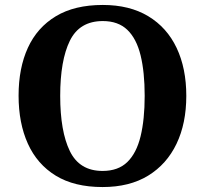

<svg xmlns="http://www.w3.org/2000/svg" viewBox="-20 -745 827 775"><path d="M394 10Q280 10 205 -36Q130 -82 92.5 -165Q55 -248 55 -359Q55 -470 92.5 -552Q130 -634 205.5 -679.5Q281 -725 395 -725Q503 -725 578.5 -679.5Q654 -634 693 -551.5Q732 -469 732 -358Q732 -247 692.5 -164.5Q653 -82 578 -36Q503 10 394 10ZM394 -55Q457 -55 494 -91Q531 -127 547.5 -195Q564 -263 564 -358Q564 -454 547.5 -521.5Q531 -589 494 -624.5Q457 -660 395 -660Q301 -660 262 -580.5Q223 -501 223 -358Q223 -215 262 -135Q301 -55 394 -55Z"/></svg>

Font: Noto Serif Gujarati
Style: Bold
Weight: 700
Version: Version 2.102